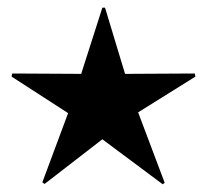

<svg xmlns="http://www.w3.org/2000/svg" viewBox="-20 -478 539 499"><path d="M403 1 408 -3 339 -186 488 -279 486 -287 305 -286 253 -458H246L191 -286L12 -287L10 -279L157 -184L90 -4L96 0L246 -116Z"/></svg>

Font: Noto Sans Arabic ExtCond Med
Style: Regular
Weight: 500
Width: 2
Designer: Monotype Design Team, Nadine Chahine, Nizar Qandah and Khaled Hosny
Foundry: Monotype Imaging Inc.
Version: Version 2.012